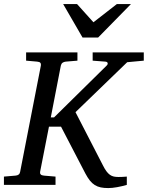

<svg xmlns="http://www.w3.org/2000/svg" viewBox="-36 -936 748 972"><path d="M607.9 -621.1 346.2 -368.2 484.9 -99.1Q494.1 -80.6 502.7 -69.1Q511.2 -57.6 520.5 -51Q529.8 -44.4 540.3 -42.2Q550.8 -40 564 -40Q573.2 -40 583.5 -40.5Q593.8 -41 606 -42V0Q582.5 6.8 557.1 11.5Q531.7 16.1 512.2 16.1Q490.2 16.1 473.9 12.7Q457.5 9.3 443.8 0.7Q430.2 -7.8 418.9 -22Q407.7 -36.1 396 -58.1L272.9 -294.9H211.9L167 -65.9Q165.5 -58.6 169.9 -53.2Q174.3 -47.9 187 -46.9L245.1 -42V0H-16.1V-42L42 -46.9Q63 -48.3 65.9 -65.9L170.9 -604Q172.4 -612.3 168.5 -617.7Q164.6 -623 151.9 -624L96.2 -628.9V-670.9H356V-628.9L296.9 -624Q287.1 -623 280.8 -618.4Q274.4 -613.8 272 -604L221.2 -341.8H237.8L503.9 -604Q510.3 -609.9 509 -616.5Q507.8 -623 497.1 -624L433.1 -628.9V-670.9H691.9V-628.9ZM460.9 -746.1H381.8L283.7 -915.5H354L437 -823.2L555.7 -915.5H627Z"/></svg>

Font: Charis SIL
Style: Italic
Weight: 400
Italic angle: -11°
Foundry: SIL International
Version: Version 4.112